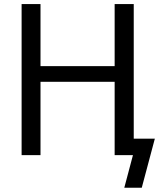

<svg xmlns="http://www.w3.org/2000/svg" viewBox="-20 -752 782 933"><path d="M176.8 -732.4V-430.7H537.1V-732.4H629.9V-78.1H732.4L668.9 160.2H584L626 2H623H584H537.1V-354.5H176.8V2H85V-732.4Z"/></svg>

Font: Gen Shin Gothic Regular
Style: Regular
Weight: 400
Designer: [Source Han Sans]
Ryoko NISHIZUKA  (kana & ideographs); Paul D. Hunt (Latin, Greek & Cyrillic); Wenlong ZHANG  (bopomofo
Version: Version 1.002.20150607